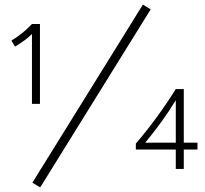

<svg xmlns="http://www.w3.org/2000/svg" viewBox="-20 -740 900 841"><path d="M120 -635C96 -609 66 -584 30 -562L46 -536C73 -552 101 -572 120 -591V-285H155V-635ZM606 -720 122 60 156 81 640 -699ZM845 -115H785V-350H750C697 -265 639 -186 575 -111V-85H750V0H785V-85H845ZM616 -115C665 -174 709 -234 750 -301V-115Z"/></svg>

Font: Gully Light
Style: Regular
Weight: 300
Designer: jaikishan Patel
Foundry: MagicType
Version: Version 1.000;Glyphs 3.2 (3242)